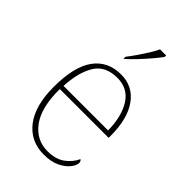

<svg xmlns="http://www.w3.org/2000/svg" viewBox="-231 -854 951 951"><g transform="rotate(45 244.5 -378.0)"><path d="M266 10Q173 10 118.5 -60.5Q64 -131 64 -262Q64 -404 114 -473Q164 -542 257 -542Q340 -542 387.5 -475.5Q435 -409 435 -290V-276H93Q92 -146 140.5 -80.5Q189 -15 267 -15Q324 -15 359 -40.5Q394 -66 411 -103Q420 -97 420 -85Q420 -68 402.5 -45.5Q385 -23 351 -6.5Q317 10 266 10ZM407 -300Q406 -397 368 -457Q330 -517 256 -517Q172 -517 136 -458Q100 -399 95 -300ZM210 -619Q225 -638 243 -664Q261 -690 278 -717Q295 -744 305 -766H348V-756Q336 -739 311.5 -710Q287 -681 260 -652.5Q233 -624 212 -606H210Z"/></g></svg>

Font: Noto Serif Tamil Thin
Style: Italic
Weight: 100
Italic angle: -12°
Designer: Indian Type Foundry, Tom Grace, and the Monotype Design Team
Foundry: Monotype Imaging Inc.
Version: Version 2.003; ttfautohint (v1.8.4.7-5d5b)